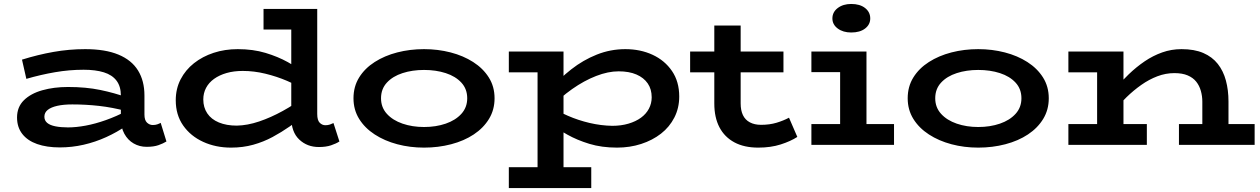

<svg xmlns="http://www.w3.org/2000/svg" viewBox="-20 -731 6358 969"><path d="M720 10Q684 10 654.5 -7Q625 -24 607.5 -56Q590 -88 590 -131V-249Q590 -295 568 -324Q546 -353 504 -366Q462 -379 402 -379Q330 -379 257.5 -366.5Q185 -354 113 -333L91 -430Q171 -455 250 -469Q329 -483 410 -483Q511 -483 577.5 -455.5Q644 -428 676.5 -375.5Q709 -323 709 -249V-153Q709 -124 722 -112Q735 -100 751 -100Q764 -100 774 -103.5Q784 -107 791 -111L820 -17Q804 -7 780 1.5Q756 10 720 10ZM282 13Q216 13 167.5 -4Q119 -21 92.5 -55Q66 -89 66 -138Q66 -191 100.5 -225Q135 -259 193.5 -275.5Q252 -292 323 -292Q414 -292 486 -277Q558 -262 619 -240V-170Q547 -189 480 -196.5Q413 -204 345 -204Q301 -204 269.5 -197Q238 -190 221 -176.5Q204 -163 204 -142Q204 -123 218 -111Q232 -99 259.5 -93.5Q287 -88 323 -88Q364 -88 412.5 -97Q461 -106 514.5 -125Q568 -144 619 -171L617 -96Q571 -64 516 -39Q461 -14 402 -0.5Q343 13 282 13Z M1146 14Q1069 14 1005.5 -15Q942 -44 904.5 -97.5Q867 -151 867 -225Q867 -283 891.5 -330.5Q916 -378 959 -412Q1002 -446 1058.5 -464.5Q1115 -483 1180 -483Q1257 -483 1320 -464Q1383 -445 1432.5 -417.5Q1482 -390 1519 -364V-274Q1480 -301 1428.5 -323Q1377 -345 1319.5 -359Q1262 -373 1205 -373Q1160 -373 1123.5 -362.5Q1087 -352 1060.5 -333Q1034 -314 1020 -287.5Q1006 -261 1006 -229Q1006 -189 1026 -159Q1046 -129 1084.5 -113Q1123 -97 1175 -97Q1229 -98 1288 -118Q1347 -138 1407 -171Q1467 -204 1523 -246V-152Q1484 -122 1442.5 -93Q1401 -64 1355.5 -39.5Q1310 -15 1258 -0.5Q1206 14 1146 14ZM1589 11Q1530 11 1490 -27Q1450 -65 1450 -138V-686H1581V-156Q1581 -124 1593.5 -111.5Q1606 -99 1622 -99Q1635 -99 1645 -102.5Q1655 -106 1663 -110L1693 -17Q1676 -6 1650.5 2.5Q1625 11 1589 11ZM1310 -582V-686H1562V-582Z M2120 14Q2049 14 1985 -3Q1921 -20 1871 -52.5Q1821 -85 1792.5 -131Q1764 -177 1764 -235Q1764 -294 1792.5 -340Q1821 -386 1871 -418Q1921 -450 1985 -466.5Q2049 -483 2120 -483Q2190 -483 2254 -466.5Q2318 -450 2368 -418Q2418 -386 2447 -340Q2476 -294 2476 -235Q2476 -177 2448 -131Q2420 -85 2371 -52.5Q2322 -20 2257 -3Q2192 14 2120 14ZM2120 -90Q2180 -90 2229.5 -107Q2279 -124 2308.5 -156.5Q2338 -189 2338 -235Q2338 -282 2308.5 -314Q2279 -346 2229.5 -362Q2180 -378 2120 -378Q2061 -378 2011.5 -362Q1962 -346 1932.5 -314Q1903 -282 1903 -235Q1903 -189 1932.5 -156.5Q1962 -124 2011.5 -107Q2061 -90 2120 -90Z M3094 14Q3017 14 2954.5 -5Q2892 -24 2842.5 -52Q2793 -80 2755 -105V-195Q2795 -169 2846.5 -146.5Q2898 -124 2955.5 -110.5Q3013 -97 3070 -96Q3115 -96 3152 -107Q3189 -118 3215 -137Q3241 -156 3255 -182.5Q3269 -209 3269 -240Q3269 -281 3249 -310Q3229 -339 3192 -355Q3155 -371 3102 -371Q3049 -371 2988.5 -347.5Q2928 -324 2867.5 -281.5Q2807 -239 2753 -181V-275Q2803 -334 2863 -381Q2923 -428 2992 -455.5Q3061 -483 3136 -483Q3212 -483 3273.5 -454.5Q3335 -426 3371.5 -372.5Q3408 -319 3408 -244Q3408 -186 3383.5 -138Q3359 -90 3316 -56.5Q3273 -23 3216 -4.5Q3159 14 3094 14ZM2548 218V113H2964V218ZM2693 188V-471H2824V188ZM2548 -366V-471H2816V-366Z M3807 14Q3736 14 3686.5 -12.5Q3637 -39 3611 -88.5Q3585 -138 3585 -209V-602H3718V-209Q3718 -174 3729.5 -150Q3741 -126 3764.5 -113.5Q3788 -101 3821 -101Q3864 -101 3899 -111.5Q3934 -122 3962 -137L4004 -40Q3970 -18 3920 -2Q3870 14 3807 14ZM3463 -366V-471H3934V-366Z M4220 -33V-471H4353V-33ZM4075 0V-105H4492V0ZM4075 -367V-471H4317V-367ZM4276 -567Q4235 -567 4208 -587Q4181 -607 4181 -638Q4181 -670 4208 -690.5Q4235 -711 4276 -711Q4320 -711 4346 -690.5Q4372 -670 4372 -638Q4372 -607 4346 -587Q4320 -567 4276 -567Z M4917 14Q4846 14 4782 -3Q4718 -20 4668 -52.5Q4618 -85 4589.5 -131Q4561 -177 4561 -235Q4561 -294 4589.5 -340Q4618 -386 4668 -418Q4718 -450 4782 -466.5Q4846 -483 4917 -483Q4987 -483 5051 -466.5Q5115 -450 5165 -418Q5215 -386 5244 -340Q5273 -294 5273 -235Q5273 -177 5245 -131Q5217 -85 5168 -52.5Q5119 -20 5054 -3Q4989 14 4917 14ZM4917 -90Q4977 -90 5026.5 -107Q5076 -124 5105.5 -156.5Q5135 -189 5135 -235Q5135 -282 5105.5 -314Q5076 -346 5026.5 -362Q4977 -378 4917 -378Q4858 -378 4808.5 -362Q4759 -346 4729.5 -314Q4700 -282 4700 -235Q4700 -189 4729.5 -156.5Q4759 -124 4808.5 -107Q4858 -90 4917 -90Z M6048 0V-218Q6048 -246 6040.5 -272.5Q6033 -299 6017 -319Q6001 -339 5974 -350.5Q5947 -362 5907 -362Q5863 -362 5821 -346Q5779 -330 5740 -302.5Q5701 -275 5666 -241Q5631 -207 5602 -172V-277Q5638 -319 5676.5 -356Q5715 -393 5757 -421.5Q5799 -450 5845.5 -466.5Q5892 -483 5943 -483Q6008 -483 6053 -463.5Q6098 -444 6126 -408.5Q6154 -373 6167 -324.5Q6180 -276 6180 -219V0ZM5372 0V-105H5768V0ZM5517 0V-471H5650V0ZM5372 -366V-471H5619V-366ZM5930 0V-105H6312V0Z"/></svg>

Font: BioRhyme SemiExpanded
Style: Bold
Weight: 700
Width: 6
Designer: Aoife Mooney
Foundry: Aoife Mooney Type
Version: Version 1.600;gftools[0.9.33]